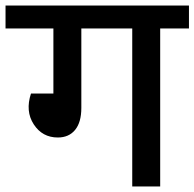

<svg xmlns="http://www.w3.org/2000/svg" viewBox="-40 -674 703 694"><path d="M643 -654V-571H539V0H438V-571H254V-284Q254 -232 231.5 -204.5Q209 -177 169 -177Q113 -177 82 -224.5Q51 -272 72 -336H153V-571H-20V-654Z"/></svg>

Font: Martel Sans DemiBold
Style: Regular
Weight: 600
Designer: Dan Reynolds and Mathieu Réguer
Foundry: Dan Reynolds and Mathieu Réguer
Version: Version 1.001;PS 001.001;hotconv 1.0.70;makeotf.lib2.5.58329